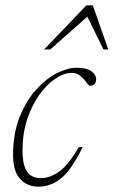

<svg xmlns="http://www.w3.org/2000/svg" viewBox="-20 -690 426 720"><path d="M248.5 -416.5Q220 -416.5 188 -395.2Q156 -374 128 -335.2Q100 -296.5 82.2 -243.5Q64.5 -190.5 64.5 -126.5Q64.5 -70.5 81.5 -46.2Q98.5 -22 133.5 -22Q167 -22 201.8 -46.5Q236.5 -71 275.5 -138.5H290Q248 -53 209.5 -21.5Q171 10 123.5 10Q82 10 55.5 -18.8Q29 -47.5 29 -108Q29 -189 53.2 -250.2Q77.5 -311.5 114.8 -353Q152 -394.5 192.8 -415.2Q233.5 -436 267 -436Q303 -436 321.8 -423.5Q340.5 -411 340.5 -391Q340.5 -381.5 334.8 -375Q329 -368.5 317.5 -368.5Q313 -368.5 308 -376Q303 -383.5 295 -392.5Q287 -401.5 276 -409Q265 -416.5 248.5 -416.5ZM145.5 -504.5 304 -670H328L386 -504.5H368L307.5 -627.5L168.5 -504.5Z"/></svg>

Font: Newsreader Text ExtraLight
Style: Italic
Weight: 275
Italic angle: -17°
Designer: Hugues Gentile
Foundry: Production Type
Version: Version 1.001